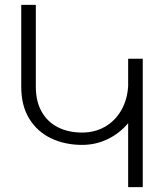

<svg xmlns="http://www.w3.org/2000/svg" viewBox="-20 -770 692 790"><path d="M567.4 -528.3V0H507.3V-263.2Q472.7 -221.7 423.6 -197.8Q374.5 -173.8 317.9 -173.8Q247.1 -173.8 190.2 -200.9Q133.3 -228 100.3 -281.7Q67.4 -335.4 67.4 -413.1V-750H127.4V-413.1Q127.4 -352.5 151.6 -310.1Q175.8 -267.6 218.8 -246.1Q261.7 -224.6 317.9 -224.6Q370.1 -224.6 411.9 -248.5Q453.6 -272.5 478.8 -315.9Q503.9 -359.4 507.3 -416V-528.3Z"/></svg>

Font: Mardoto Light
Style: Regular
Weight: 400
Designer: Christian Robertson, Vahan Hovhannisyan
Foundry: Google
Version: Version 1.000